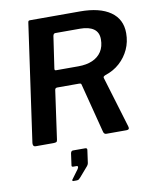

<svg xmlns="http://www.w3.org/2000/svg" viewBox="-103 -820 919 1139"><g transform="rotate(-10 356.5 -250.0)"><path d="M622 -21Q629 0 608 0H487Q479 0 474.5 -4.5Q470 -9 468 -19L393 -311Q392 -317 389 -319Q386 -321 377 -321H247Q235 -321 233 -309L192 -17Q191 -6 185.5 -3Q180 0 167 0H62Q51 0 47.5 -6.5Q44 -13 45 -22L145 -729Q146 -737 148.5 -739.5Q151 -742 158 -742H459Q577 -742 641.5 -697Q706 -652 706 -568Q706 -515 685.5 -470.5Q665 -426 628.5 -393Q592 -360 542 -344Q533 -340 530.5 -337Q528 -334 529 -329L622 -21ZM393 -423Q442 -423 477.5 -438.5Q513 -454 532.5 -484Q552 -514 552 -558Q552 -600 523 -620.5Q494 -641 441 -641H292Q281 -641 278 -626L250 -435Q249 -427 251.5 -425Q254 -423 259 -423H393ZM244 242Q240 242 239.5 238Q239 234 243 230L282 177Q288 168 287 163Q286 158 280 158H260Q253 158 251 155Q249 152 251 143L260 78Q263 63 274 63H348Q360 63 359 74L348 153Q346 162 340 169L289 228Q284 234 279 238Q274 242 265 242Z"/></g></svg>

Font: Libre Franklin Thin SemiBold
Style: Italic
Weight: 600
Italic angle: -8°
Version: Version 3.000